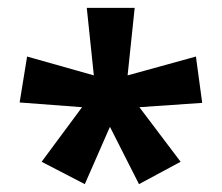

<svg xmlns="http://www.w3.org/2000/svg" viewBox="-20 -820 565 489"><path d="M323 -800 305 -628 479 -676 495 -558 335 -547 440 -408 334 -351 260 -497 196 -351 86 -408 189 -547 30 -559 49 -676 219 -628 201 -800Z"/></svg>

Font: Noto Sans Malayalam Condensed
Style: Bold
Weight: 700
Width: 3
Designer: Jelle Bosma - Monotype Design Team
Foundry: Monotype Imaging Inc.
Version: Version 2.104; ttfautohint (v1.8.4.7-5d5b)